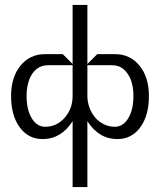

<svg xmlns="http://www.w3.org/2000/svg" viewBox="-20 -560 650 780"><path d="M335 -295V-170Q335 -145 344 -121.5Q353 -98 367.5 -81.5Q382 -65 402.5 -55Q423 -45 446 -45Q480 -45 501 -79.5Q522 -114 522 -170Q522 -226 498.5 -260.5Q475 -295 436 -295ZM335 -300 375 -340H447Q509 -340 547 -293Q585 -246 585 -170Q585 -91 550 -43Q515 5 457 5Q381 5 335 -68V200H275V-68Q229 5 153 5Q95 5 60 -43Q25 -91 25 -170Q25 -246 63 -293Q101 -340 163 -340H235L275 -300V-540H335ZM275 -295H174Q148 -295 128.5 -279.5Q109 -264 98.5 -235.5Q88 -207 88 -170Q88 -114 109 -79.5Q130 -45 164 -45Q210 -45 242.5 -81.5Q275 -118 275 -170Z"/></svg>

Font: Glametrix
Style: Regular
Weight: 500
Designer: gluk
Foundry: gluk
Version: Version 0.40